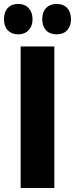

<svg xmlns="http://www.w3.org/2000/svg" viewBox="-45 -948 378 968"><path d="M59.1 0V-713.9H229V0ZM-24.9 -851.1Q-24.9 -887.7 -5.6 -908Q13.7 -928.2 45.9 -928.2Q79.6 -928.2 99.4 -907.2Q119.1 -886.2 119.1 -851.1Q119.1 -816.9 99.4 -795.9Q79.6 -774.9 45.9 -774.9Q13.7 -774.9 -5.6 -795.2Q-24.9 -815.4 -24.9 -851.1ZM168 -851.1Q168 -887.7 187.7 -908Q207.5 -928.2 240.2 -928.2Q274.9 -928.2 293.9 -907.2Q313 -886.2 313 -851.1Q313 -816.9 293.9 -795.9Q274.9 -774.9 240.2 -774.9Q206.1 -774.9 187 -795.4Q168 -815.9 168 -851.1Z"/></svg>

Font: Open Sans Condensed ExtraBold
Style: Regular
Weight: 800
Width: 3
Designer: Monotype Design Team
Foundry: Monotype Imaging Inc.
Version: Version 3.000; ttfautohint (v1.8.4)